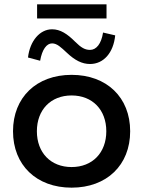

<svg xmlns="http://www.w3.org/2000/svg" viewBox="-20 -855 660 885"><path d="M310 -510C148 -510 40 -406 40 -250C40 -94 148 10 310 10C472 10 580 -94 580 -250C580 -406 472 -510 310 -510ZM310 -85C214 -85 150 -151 150 -250C150 -349 214 -415 310 -415C406 -415 470 -349 470 -250C470 -151 406 -85 310 -85ZM511 -692 455 -705C447 -653 424 -625 395 -625C372 -625 354 -635 326 -663C290 -699 258 -720 220 -720C164 -720 118 -667 109 -590L165 -575C174 -627 195 -655 220 -655C243 -655 261 -637 288 -612C325 -577 358 -560 395 -560C457 -560 503 -611 511 -692ZM151 -770H471V-835H151Z"/></svg>

Font: Gully Medium
Style: Regular
Weight: 500
Designer: jaikishan Patel
Foundry: MagicType
Version: Version 1.000;Glyphs 3.2 (3242)